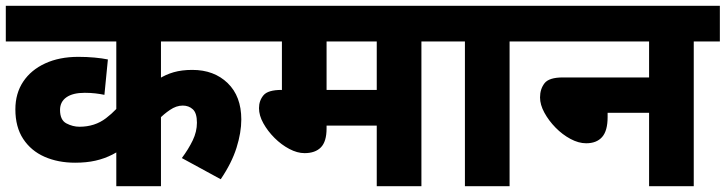

<svg xmlns="http://www.w3.org/2000/svg" viewBox="-20 -642 2502 662"><path d="M859 -499H535V-333L526 -369Q551 -385 579 -393Q607 -401 643 -401Q718 -401 765 -355.5Q812 -310 812 -230Q812 -185 795.5 -132.5Q779 -80 741 -24L607 -97Q630 -128 644.5 -158Q659 -188 659 -219Q659 -252 645 -265Q631 -278 610 -278Q588 -278 566 -263Q544 -248 529 -232L535 -251V0H381V-181L425 -143Q395 -123 367.5 -109Q340 -95 309 -88Q278 -81 239 -81Q180 -81 133.5 -101.5Q87 -122 60 -163Q33 -204 33 -265Q33 -320 60 -360.5Q87 -401 136 -423.5Q185 -446 250 -446Q279 -446 306 -443.5Q333 -441 352 -437L340 -315Q326 -318 309 -320Q292 -322 272 -322Q231 -322 209 -306.5Q187 -291 187 -263Q187 -228 209 -216.5Q231 -205 254 -205Q307 -205 345.5 -234.5Q384 -264 406 -298L381 -196V-499H0V-622H859Z M1433 -499V0H1279V-209H1106V-199Q1106 -154 1086.5 -134Q1067 -114 1030 -114Q1005 -114 977.5 -128.5Q950 -143 926.5 -166.5Q903 -190 888 -217Q873 -244 873 -269Q873 -295 888.5 -313.5Q904 -332 951 -332L952 -331V-499H844V-622H1523V-499ZM1279 -499H1106V-332H1279Z M1737 -499V0H1583V-499H1508V-622H1828V-499Z M1813 -622H2462V-499H2372V0H2218V-253H2075V-238Q2075 -191 2056 -169.5Q2037 -148 2001 -148Q1975 -148 1947 -163Q1919 -178 1895.5 -202Q1872 -226 1857 -253.5Q1842 -281 1842 -306Q1842 -335 1857.5 -355Q1873 -375 1921 -375H2218V-499H1813Z"/></svg>

Font: Noto Sans Devanagari ExtraBold
Style: Regular
Weight: 800
Version: Version 2.003